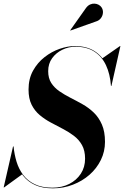

<svg xmlns="http://www.w3.org/2000/svg" viewBox="-42 -1011 676 1046"><path d="M246.5 15Q188 15 148.2 -3.5Q108.5 -22 83.8 -54Q59 -86 46.2 -127Q33.5 -168 29 -213H32Q36 -170 48.2 -129.8Q60.5 -89.5 84.5 -57.8Q108.5 -26 147.5 -7.2Q186.5 11.5 243.5 11.5Q295 11.5 335 -8.8Q375 -29 398.2 -64.5Q421.5 -100 421.5 -146.5Q421.5 -190.5 404.8 -220.5Q388 -250.5 360.5 -271.2Q333 -292 300.2 -309Q267.5 -326 234.8 -343.5Q202 -361 174.5 -384Q147 -407 130.2 -440.5Q113.5 -474 113.5 -523Q113.5 -582 138 -626Q162.5 -670 201 -700Q239.5 -730 283.2 -745Q327 -760 365.5 -760Q429.5 -760 472.2 -733Q515 -706 537.8 -657.2Q560.5 -608.5 565 -543H562.5Q558 -607.5 535.5 -655.5Q513 -703.5 471.8 -730Q430.5 -756.5 368.5 -756.5Q332 -756.5 298 -740.2Q264 -724 242.2 -694.2Q220.5 -664.5 220.5 -623.5Q220.5 -585 237.2 -559Q254 -533 281.5 -514Q309 -495 342 -478.2Q375 -461.5 408.2 -442.8Q441.5 -424 469 -397.5Q496.5 -371 513.2 -332.5Q530 -294 530 -238Q530 -185.5 507.5 -139.5Q485 -93.5 445.8 -59Q406.5 -24.5 355.2 -4.8Q304 15 246.5 15ZM-22 10 29 -213H32L35.5 -173.5Q43 -139.5 54 -111.8Q65 -84 80.5 -62.5L-19.5 10ZM562.5 -543 562 -568.5Q555.5 -600 546.5 -630.2Q537.5 -660.5 514.5 -692.5L611.5 -760H614L565 -543ZM341.5 -844.5 340.5 -846 426.5 -967.5Q436.5 -981 448.8 -986.5Q461 -992 473.2 -991.2Q485.5 -990.5 495.8 -984.8Q506 -979 511.5 -970.5Q520 -957.5 518.8 -941.2Q517.5 -925 507.5 -911.8Q497.5 -898.5 479.5 -893.5Z"/></svg>

Font: Bodoni Moda 72pt SemiBold
Style: Italic
Weight: 600
Italic angle: -13°
Designer: Owen Earl
Foundry: indestructible type
Version: Version 2.004